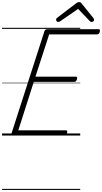

<svg xmlns="http://www.w3.org/2000/svg" viewBox="-20 -1296 976 1836"><path d="M114 0Q100 0 93.5 -5.5Q87 -11 91 -23L405 -998Q409 -1008 415.5 -1012.5Q422 -1017 437 -1017H922Q933 -1017 935 -1011Q937 -1005 934 -992Q931 -979 924.5 -973Q918 -967 908 -967H450L319 -563H704Q715 -563 717 -556.5Q719 -550 716 -538Q712 -525 705.5 -519Q699 -513 690 -513H303L155 -50H609Q620 -50 622.5 -44Q625 -38 621 -25Q618 -12 611.5 -6Q605 0 595 0ZM537 -1086Q528 -1086 522 -1093Q516 -1100 516 -1107Q516 -1113 518 -1116.5Q520 -1120 524 -1124L706 -1263Q716 -1271 722.5 -1273.5Q729 -1276 737 -1276Q744 -1276 750 -1273Q756 -1270 761 -1262L874 -1122Q877 -1118 878.5 -1114Q880 -1110 880 -1106Q880 -1097 871.5 -1091.5Q863 -1086 856 -1086Q850 -1086 845.5 -1088.5Q841 -1091 837 -1096L727 -1211L559 -1095Q552 -1090 547 -1088Q542 -1086 537 -1086ZM0 510H747V520H0ZM0 -20H747V0H0ZM0 -505H747V-500H0ZM0 -1030H747V-1020H0Z"/></svg>

Font: Playwrite CO Guides
Style: Regular
Weight: 400
Designer: Veronika Burian, José Scaglione
Foundry: TypeTogether
Version: Version 1.003